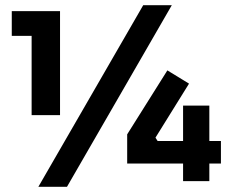

<svg xmlns="http://www.w3.org/2000/svg" viewBox="-20 -700 894 742"><path d="M102.2 -255V-583.5L131.2 -561.5H25.5V-657H212V-255ZM128.2 22 533.5 -680H644L238.8 22ZM471.5 -68V-180.8L626.8 -428L710.5 -376.8L580.8 -168L589.2 -155H833.8V-68ZM687.5 0V-291.8H789V0Z"/></svg>

Font: SVN-Sora Variable
Style: Regular
Weight: 400
Designer: Jonathan Barnbrook, Julián Moncada
Foundry: Barnbrook Fonts
Version: Version 2.000 - Viet hoa boi STYLEno.1 Fonts